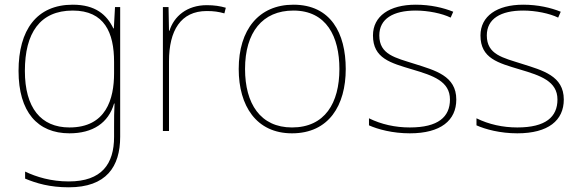

<svg xmlns="http://www.w3.org/2000/svg" viewBox="-20 -651 2469 818"><path d="M290 -631C136 -631 59 -523 59 -349C59 -174 140 -83 276 -83C375 -83 442 -127 466 -210H468C466 -171 466 -149 466 -110V-68C466 47 414 122 273 122C198 122 135 103 87 80V110C135 130 192 147 273 147C433 147 492 59 492 -68V-621H470L465 -530H463C435 -588 387 -631 290 -631ZM290 -606C425 -606 466 -512 466 -387V-339C466 -229 432 -108 276 -108C154 -108 86 -192 86 -349C86 -510 150 -606 290 -606Z M861 -629C776 -629 721 -581 702 -520H700L698 -621H674V-93H700V-390C700 -521 750 -604 861 -604C891 -604 911 -601 936 -594L942 -618C918 -625 893 -629 861 -629Z M1453 -357C1453 -510 1389 -631 1230 -631C1083 -631 997 -525 997 -357C997 -200 1072 -83 1224 -83C1381 -83 1453 -202 1453 -357ZM1024 -357C1024 -513 1098 -606 1230 -606C1371 -606 1426 -495 1426 -357C1426 -212 1364 -108 1224 -108C1089 -108 1024 -210 1024 -357Z M1924 -227C1924 -328 1834 -351 1746 -379C1665 -405 1596 -418 1596 -500C1596 -571 1655 -606 1751 -606C1804 -606 1863 -594 1900 -576L1911 -601C1869 -618 1814 -631 1751 -631C1639 -631 1569 -582 1569 -500C1569 -402 1644 -383 1737 -355C1825 -329 1897 -305 1897 -227C1897 -153 1847 -108 1726 -108C1664 -108 1605 -121 1552 -147V-117C1590 -100 1653 -83 1726 -83C1858 -83 1924 -138 1924 -227Z M2382 -227C2382 -328 2292 -351 2204 -379C2123 -405 2054 -418 2054 -500C2054 -571 2113 -606 2209 -606C2262 -606 2321 -594 2358 -576L2369 -601C2327 -618 2272 -631 2209 -631C2097 -631 2027 -582 2027 -500C2027 -402 2102 -383 2195 -355C2283 -329 2355 -305 2355 -227C2355 -153 2305 -108 2184 -108C2122 -108 2063 -121 2010 -147V-117C2048 -100 2111 -83 2184 -83C2316 -83 2382 -138 2382 -227Z"/></svg>

Font: Noto Sans Telugu UI Thin
Style: Regular
Weight: 100
Designer: Jelle Bosma - Monotype Design Team
Foundry: Monotype Imaging Inc.
Version: Version 2.005